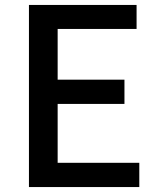

<svg xmlns="http://www.w3.org/2000/svg" viewBox="-20 -756 640 776"><path d="M97 0H543V-98H213V-336H483V-434H213V-639H532V-736H97Z"/></svg>

Font: Spoqa Han Sans Neo Medium
Style: Regular
Weight: 500
Designer: [Spoqa Han Sans Neo] Dong-huui Kim  Younghwa Kang  Yujin Lee  [Noto Sans] Ryoko NISHIZUKA  (kana & ideographs); Paul D. 
Foundry: Spoqa (http://www.spoqa-han-sans.com)
Version: Version 1.000